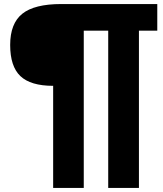

<svg xmlns="http://www.w3.org/2000/svg" viewBox="-20 -720 800 940"><path d="M660.2 -569.8V200.2H509.8V-569.8H390.1V200.2H240.2V-299.8Q129.9 -299.8 79.8 -347.4Q29.8 -395 29.8 -500Q29.8 -605 89.1 -652.6Q148.4 -700.2 279.8 -700.2H750V-569.8Z"/></svg>

Font: Fivo Sans Heavy
Style: Regular
Weight: 900
Designer: Alexander Slobzheninov
Foundry: Alexander Slobzheninov
Version: 1.0